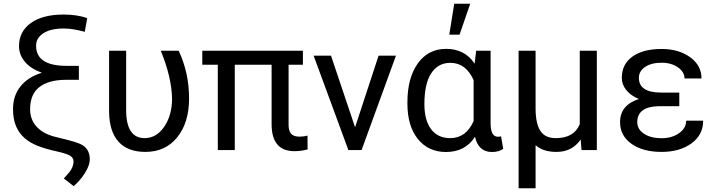

<svg xmlns="http://www.w3.org/2000/svg" viewBox="-20 -798 3808 1021"><path d="M430.7 -628.9Q366.2 -646.5 318.8 -646.5Q250 -646.5 210.9 -621.3Q171.9 -596.2 171.9 -554.7Q171.9 -447.8 334.5 -447.8H399.4V-373.5H326.2Q237.3 -372.6 188.7 -334.5Q140.1 -296.4 140.1 -216.8Q140.1 -162.1 175.3 -123.8Q210.4 -85.4 276.6 -69.6Q342.8 -53.7 373 -44.7Q403.3 -35.6 418.9 -25.9Q457.5 -2 457.5 49.3Q457.5 80.6 432.1 121.3Q406.7 162.1 371.6 191.9L319.3 150.9L347.2 119.6Q371.1 90.3 371.1 60.1Q371.1 41 352.5 29.8Q334 18.6 277.8 6.1Q221.7 -6.3 180.4 -22.5Q139.2 -38.6 110.1 -64.2Q81.1 -89.8 65.2 -127.2Q49.3 -164.6 49.3 -218.8Q49.3 -289.6 89.4 -339.1Q129.4 -388.7 202.6 -411.1Q145 -431.6 113 -468.8Q81.1 -505.9 81.1 -552.7Q81.1 -630.4 144 -675.5Q207 -720.7 318.4 -720.7Q389.2 -720.7 443.8 -701.7Z M650.9 -528.3V-212.4Q650.9 -63.5 749 -63.5Q812 -63.5 853.5 -124.5Q895 -185.5 895 -274.4Q892.6 -387.2 835 -528.3H930.2Q985.4 -410.6 985.4 -274.4Q985.4 -146 922.6 -68.1Q859.9 9.8 753.4 9.8Q658.7 9.8 609.9 -44.9Q561 -99.6 560.1 -204.6V-528.3Z M1590.8 -453.6H1514.6V-134.3Q1514.6 -103 1527.8 -87.2Q1541 -71.3 1572.8 -71.3Q1596.2 -71.3 1615.2 -77.1L1615.7 -3.4Q1581.5 5.9 1545.9 5.9Q1424.3 5.9 1424.3 -137.7V-453.6H1228.5V0H1138.2V-453.6H1055.7V-528.3H1590.8Z M1740.7 -500.5 1868.2 -121.1 1992.7 -500.5 1993.2 -502H1994.6H2082.5H2085.4L2084.5 -499L1903.3 -1.5L1902.3 0H1900.9H1834H1832.5L1832 -1.5L1648.9 -499L1647.5 -502H1650.9H1738.3H1740.2Z M2236.8 -244.1Q2236.8 -158.7 2272.5 -111.1Q2308.1 -63.5 2374 -63.5Q2458.5 -63.5 2498.5 -154.3V-372.1Q2457 -463.9 2375 -463.9Q2309.6 -463.9 2273.2 -408.4Q2236.8 -353 2236.8 -244.1ZM2588.9 -528.3V-139.2Q2589.8 -70.8 2627.9 -70.8Q2637.2 -70.8 2644.5 -73.2L2655.8 -6.3Q2632.3 10.3 2596.2 10.3Q2524.4 10.3 2505.9 -70.3Q2453.6 10.3 2351.6 10.3Q2257.8 10.3 2202.1 -58.8Q2146.5 -127.9 2146.5 -247.1V-254.4Q2146.5 -383.3 2201.7 -460.7Q2256.8 -538.1 2352.5 -538.1Q2451.7 -538.1 2503.9 -459.5L2512.2 -528.3ZM2395.5 -778.3H2480.5L2423.8 -613.8H2369.1Z M2828.1 -528.3V-219.2Q2828.6 -139.6 2853.8 -101.6Q2878.9 -63.5 2935.5 -63.5Q3032.7 -63.5 3063 -137.7V-528.3H3153.8V0H3072.3L3067.9 -56.2Q3022.5 9.8 2939.5 9.8Q2867.7 9.8 2828.1 -25.9V203.1H2737.8V-528.3Z M3368.7 -148.4Q3368.7 -110.8 3404.5 -86.9Q3440.4 -63 3498 -63Q3553.2 -63 3591.1 -89.8Q3628.9 -116.7 3628.9 -156.2H3719.2Q3719.2 -80.6 3657 -35.4Q3594.7 9.8 3498 9.8Q3398.4 9.8 3337.9 -33.4Q3277.3 -76.7 3277.3 -148.4Q3277.3 -239.3 3377.4 -271.5Q3334.5 -289.1 3310.5 -318.8Q3286.6 -348.6 3286.6 -384.3Q3286.6 -456.5 3343 -497.1Q3399.4 -537.6 3498 -537.6Q3588.9 -537.6 3649.7 -493.9Q3710.4 -450.2 3710.4 -380.9H3620.1Q3620.1 -415 3585.2 -439.7Q3550.3 -464.4 3498 -464.4Q3443.4 -464.4 3410.4 -442.1Q3377.4 -419.9 3377.4 -383.8Q3377.4 -305.7 3496.6 -305.7H3592.3V-233.4H3482.9Q3368.7 -230.5 3368.7 -148.4Z"/></svg>

Font: MAUL
Style: Regular
Weight: 400
Designer: MAUL
Version: Version 1.0; 2020; ttfautohint (v1.8.3)